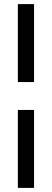

<svg xmlns="http://www.w3.org/2000/svg" viewBox="-20 -743 253 936"><path d="M67 -343V-723H146V-343ZM67 173V-207H146V173Z"/></svg>

Font: Archivo Narrow
Style: Regular
Weight: 400
Designer: Hector Gatti
Foundry: Omnibus-Type
Version: Version 3.002